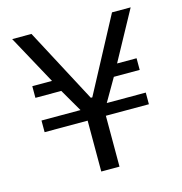

<svg xmlns="http://www.w3.org/2000/svg" viewBox="-103 -782 830 875"><g transform="rotate(-15 312.0 -344.0)"><path d="M268 -240V0H354V-240H557V-295H373L435 -402H557V-457H465L591 -688H503L316 -337H309L123 -688H32L158 -457H65V-402H187L249 -295H65V-240Z"/></g></svg>

Font: Saira UNSAM
Style: Regular
Weight: 400
Designer: Hector Gatti with collaboration of the Omnibus-Type team
Foundry: Omnibus-Type
Version: Version 0.072;PS 000.072;hotconv 1.0.88;makeotf.lib2.5.64775